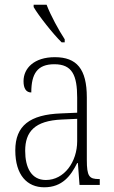

<svg xmlns="http://www.w3.org/2000/svg" viewBox="-20 -786 486 816"><path d="M242 -606H255V-619C230 -657 195 -721 178 -766H123V-756C143 -721 205 -642 242 -606ZM168 10C245 10 281 -39 308 -93H311L318 0H404V-25H401C359 -25 349 -36 349 -107V-372C349 -493 306 -543 213 -543C125 -543 80 -496 80 -441C80 -410 91 -393 113 -393C113 -473 139 -513 211 -513C287 -513 308 -466 308 -371V-307L239 -304C107 -299 45 -252 45 -147C45 -41 96 10 168 10ZM175 -21C113 -21 87 -74 87 -145C87 -226 127 -273 243 -278L308 -281V-186C308 -98 253 -21 175 -21Z"/></svg>

Font: Noto Serif Devanagari Condensed ExtraLight
Style: Regular
Weight: 200
Width: 3
Designer: Universal Thirst, Indian Type Foundry and the Monotype Design Team
Foundry: Monotype Imaging Inc.
Version: Version 2.004